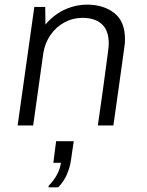

<svg xmlns="http://www.w3.org/2000/svg" viewBox="-20 -541 634 828"><path d="M56 0 128 -511H175L176 -435Q198 -462 227 -481.5Q256 -501 289 -511Q322 -521 356 -521Q426 -521 472.5 -485Q519 -449 519 -372Q519 -365 518.5 -356Q518 -347 515 -328Q512 -309 507 -270.5Q502 -232 492.5 -166.5Q483 -101 469 0H402Q416 -96 424.5 -159Q433 -222 438 -259Q443 -296 445.5 -315Q448 -334 448.5 -341.5Q449 -349 449 -353Q449 -410 419 -437Q389 -464 336 -464Q294 -464 258 -444.5Q222 -425 198 -390.5Q174 -356 167 -313L123 0ZM189 267 190 260Q211 239 225 213.5Q239 188 243 161H210L222 68H298L286 150Q282 179 269 210Q256 241 231 267Z"/></svg>

Font: Chivo Medium ExtraLight
Style: Italic
Weight: 250
Italic angle: -8.05°
Version: Version 2.002